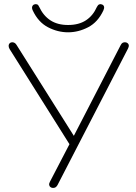

<svg xmlns="http://www.w3.org/2000/svg" viewBox="-20 -919 668 945"><path d="M241 6Q234 6 228.5 2Q223 -2 222 -9Q221 -16 226 -25L329 -223V-198L27 -678Q22 -687 22.5 -694.5Q23 -702 28 -706.5Q33 -711 40 -711Q47 -711 52.5 -707.5Q58 -704 62 -697L350 -240H338L574 -697Q578 -705 583 -708Q588 -711 595 -711Q602 -711 607.5 -707Q613 -703 614 -696.5Q615 -690 610 -680L263 -8Q259 -1 254 2.5Q249 6 241 6ZM315 -760Q264 -760 216 -785Q168 -810 141 -868Q136 -879 138.5 -886.5Q141 -894 148 -897Q156 -900 162.5 -897.5Q169 -895 173 -885Q193 -842 228 -819Q263 -796 315 -796Q368 -796 403 -819Q438 -842 457 -885Q462 -895 468.5 -897.5Q475 -900 482 -897Q490 -894 492 -886.5Q494 -879 489 -868Q462 -810 414 -785Q366 -760 315 -760Z"/></svg>

Font: Nunito ExtraLight
Style: Regular
Weight: 200
Designer: Vernon Adams
Foundry: Vernon Adams
Version: Version 3.602